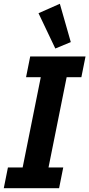

<svg xmlns="http://www.w3.org/2000/svg" viewBox="-26 -997 473 1017"><path d="M287 0H-6L16 -110H94L190 -588H112L134 -698H427L405 -588H327L231 -110H309ZM267 -740 178 -927 291 -977 349 -774Z"/></svg>

Font: IBM Plex Sans Condensed
Style: Bold Italic
Weight: 700
Width: 3
Italic angle: -11.31°
Designer: Mike Abbink, Paul van der Laan, Pieter van Rosmalen
Foundry: Bold Monday
Version: Version 3.201